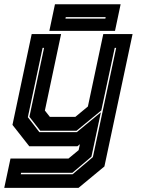

<svg xmlns="http://www.w3.org/2000/svg" viewBox="-40 -704 685 924"><path d="M101 0 20 -103 112.5 -540H254L176 -172L200 -141.5H322.5L383 -191.5L457 -540H598L462.5 97L338 200H-19.5L10.5 59H289.5L338.5 18.5L344.5 -10L332.5 0ZM60 134.5H309.5L407 52L519 -473.5H512L447.5 -172.5L328.5 -75H153.5L101.5 -142L172 -473.5H165L94 -140L149.5 -68H329.5L445.5 -163.5L400 50L308.5 127.5H61.5ZM197.5 -555.5 224.5 -683.5H540.5L513.5 -555.5ZM275 -614.5H467L468.5 -621.5H276.5Z"/></svg>

Font: Tourney Thin ExtraBold
Style: Italic
Weight: 800
Italic angle: -12°
Version: Version 1.015